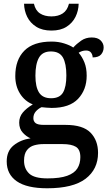

<svg xmlns="http://www.w3.org/2000/svg" viewBox="-20 -770 585 1030"><path d="M233 240Q124 240 70 202.5Q16 165 16 96Q16 40 53 10Q90 -20 144 -28Q122 -37 102.5 -58Q83 -79 83 -112Q83 -143 102 -166Q121 -189 156 -210Q113 -227 87.5 -267.5Q62 -308 62 -362Q62 -449 110.5 -498Q159 -547 257 -547Q293 -547 324.5 -537Q356 -527 373 -515Q391 -535 415.5 -552Q440 -569 472 -569Q504 -569 520 -553Q536 -537 536 -516Q536 -494 522.5 -478Q509 -462 477 -462Q477 -476 468.5 -487.5Q460 -499 442 -499Q420 -499 402 -487Q421 -465 433 -435Q445 -405 445 -364Q445 -289 399 -240Q353 -191 257 -191Q246 -191 229 -192.5Q212 -194 203 -195Q185 -187 172 -172Q159 -157 159 -136Q159 -119 171 -109.5Q183 -100 216 -100H332Q425 -100 465.5 -58.5Q506 -17 506 50Q506 138 439 189Q372 240 233 240ZM254 -243Q300 -243 318 -273.5Q336 -304 336 -365Q336 -429 317.5 -461.5Q299 -494 253 -494Q208 -494 189 -460.5Q170 -427 170 -364Q170 -304 189.5 -273.5Q209 -243 254 -243ZM235 187Q302 187 340.5 173Q379 159 395 133.5Q411 108 411 73Q411 32 387 17.5Q363 3 316 3H212Q187 3 163.5 9.5Q140 16 124.5 35.5Q109 55 109 92Q109 135 136.5 161Q164 187 235 187ZM256 -606Q207 -606 174.5 -626.5Q142 -647 126 -679.5Q110 -712 109 -750H162Q170 -714 194.5 -698Q219 -682 256 -682Q292 -682 316.5 -698Q341 -714 350 -750H402Q401 -712 385 -679.5Q369 -647 337 -626.5Q305 -606 256 -606Z"/></svg>

Font: Noto Serif Tibetan Medium
Style: Regular
Weight: 500
Designer: Monotype Design Team
Foundry: Monotype Imaging Inc.
Version: Version 2.103; ttfautohint (v1.8.4.7-5d5b)